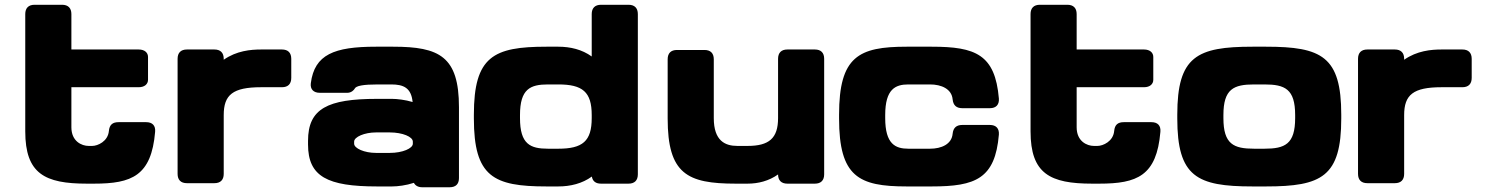

<svg xmlns="http://www.w3.org/2000/svg" viewBox="-20 -770 6245 805"><path d="M344.2 0H374C532.7 0 614.7 -32.7 630.4 -217.3C632.8 -244.1 618.2 -257.8 592.8 -257.8H477.1C452.1 -257.8 439 -247.1 436.5 -220.7C432.6 -177.2 389.6 -158.2 366.7 -158.2H351.6C322.3 -158.2 279.3 -177.7 279.3 -236.3V-404.3H561.5C586.9 -404.3 600.6 -418 600.6 -435.5V-531.2C600.6 -548.8 586.9 -562.5 561.5 -562.5H279.3V-710.9C279.3 -736.3 265.6 -750 240.2 -750H125C99.6 -750 85.9 -736.3 85.9 -710.9V-219.2C85.9 -41.5 168 0 344.2 0Z M763.7 -2H878.9C904.3 -2 918 -15.6 918 -41V-287.6C918 -372.6 956.1 -404.3 1074.7 -404.3H1162.1C1187.5 -404.3 1201.2 -418 1201.2 -443.4V-523.4C1201.2 -548.8 1187.5 -562.5 1162.1 -562.5H1074.7C1030.8 -562.5 971.7 -557.1 918 -519.5V-523.4C918 -548.8 904.3 -562.5 878.9 -562.5H763.7C738.3 -562.5 724.6 -548.8 724.6 -523.4V-41C724.6 -15.6 738.3 -2 763.7 -2Z M1750 15.1H1865.2C1890.6 15.1 1904.3 2 1904.3 -23.4V-320.3C1904.3 -533.2 1822.3 -574.2 1628.4 -574.2H1556.2C1380.9 -574.2 1298.8 -541.5 1283.2 -421.4C1279.8 -395.5 1294.9 -380.9 1320.8 -380.9H1436.5C1453.6 -380.9 1464.8 -393.6 1466.8 -397.9C1472.2 -410.2 1502 -416 1564.5 -416H1620.1C1671.9 -416 1704.1 -401.9 1710 -342.3C1679.2 -351.6 1644 -355.5 1624 -355.5H1560.5C1353.5 -355.5 1271.5 -314.5 1271.5 -179.7V-164.1C1271.5 -29.3 1353.5 11.7 1560.5 11.7H1624C1647 11.7 1683.1 7.3 1715.3 -3.4C1721.2 8.3 1733.4 15.1 1750 15.1ZM1614.3 -128.9H1556.6C1507.8 -128.9 1464.8 -147.9 1464.8 -167.5V-176.3C1464.8 -195.8 1507.8 -214.8 1556.6 -214.8H1614.3C1668 -214.8 1710.9 -196.3 1710.9 -176.3V-167.5C1710.9 -147.9 1668 -128.9 1614.3 -128.9Z M2654.3 -39.1V-710.9C2654.3 -736.3 2640.6 -750 2615.2 -750H2500C2474.6 -750 2460.9 -736.3 2460.9 -710.9V-533.2C2420.4 -562.5 2371.1 -574.2 2320.8 -574.2H2271C2048.8 -574.2 1966.8 -533.2 1966.8 -289.1V-273.4C1966.8 -29.3 2048.8 11.7 2271 11.7H2320.8C2371.6 11.7 2421.4 -0.5 2461.4 -29.8C2464.8 -9.8 2478 0 2500 0H2615.2C2640.6 0 2654.3 -13.7 2654.3 -39.1ZM2460.9 -287.6V-274.9C2460.9 -178.2 2422.9 -146.5 2320.8 -146.5H2277.8C2203.1 -146.5 2160.2 -165.5 2160.2 -274.9V-287.6C2160.2 -397 2203.1 -416 2277.8 -416H2320.8C2422.9 -416 2460.9 -384.3 2460.9 -287.6Z M3435.5 -39.1V-523.4C3435.5 -548.8 3421.9 -562.5 3396.5 -562.5H3281.2C3255.9 -562.5 3242.2 -548.8 3242.2 -523.4V-274.9C3242.2 -189.9 3204.1 -158.2 3114.3 -158.2H3071.3C3020.5 -158.2 2972.7 -179.2 2972.7 -274.9V-521.5C2972.7 -546.9 2959 -560.5 2933.6 -560.5H2818.4C2793 -560.5 2779.3 -546.9 2779.3 -521.5V-273.4C2779.3 -41 2861.3 0 3064.5 0H3114.3C3158.7 0 3203.6 -11.2 3242.2 -38.6C3242.2 -13.7 3255.9 0 3281.2 0H3396.5C3421.9 0 3435.5 -13.7 3435.5 -39.1Z M3781.2 11.7H3886.7C4070.3 11.7 4152.3 -21 4168 -205.6C4169.9 -231.4 4156.2 -246.1 4130.4 -246.1H4014.6C3990.2 -246.1 3976.6 -234.4 3974.1 -209C3970.2 -165.5 3927.2 -146.5 3879.4 -146.5H3788.6C3734.4 -146.5 3691.4 -165.5 3691.4 -274.9V-287.6C3691.4 -397 3734.4 -416 3788.6 -416H3879.4C3927.2 -416 3970.2 -397 3974.1 -353.5C3976.6 -328.1 3990.2 -316.4 4014.6 -316.4H4130.4C4156.2 -316.4 4169.9 -331.1 4168 -356.9C4152.3 -541.5 4070.3 -574.2 3886.7 -574.2H3781.2C3580.1 -574.2 3498 -533.2 3498 -289.1V-273.4C3498 -29.3 3580.1 11.7 3781.2 11.7Z M4559.1 0H4588.9C4747.6 0 4829.6 -32.7 4845.2 -217.3C4847.7 -244.1 4833 -257.8 4807.6 -257.8H4691.9C4667 -257.8 4653.8 -247.1 4651.4 -220.7C4647.5 -177.2 4604.5 -158.2 4581.5 -158.2H4566.4C4537.1 -158.2 4494.1 -177.7 4494.1 -236.3V-404.3H4776.4C4801.8 -404.3 4815.4 -418 4815.4 -435.5V-531.2C4815.4 -548.8 4801.8 -562.5 4776.4 -562.5H4494.1V-710.9C4494.1 -736.3 4480.5 -750 4455.1 -750H4339.8C4314.5 -750 4300.8 -736.3 4300.8 -710.9V-219.2C4300.8 -41.5 4382.8 0 4559.1 0Z M4916 -289.1V-273.4C4916 -29.3 4998 11.7 5231.4 11.7H5288.1C5521.5 11.7 5603.5 -29.3 5603.5 -273.4V-289.1C5603.5 -533.2 5521.5 -574.2 5288.1 -574.2H5231.4C4998 -574.2 4916 -533.2 4916 -289.1ZM5109.4 -274.9V-287.6C5109.4 -397 5152.3 -416 5238.3 -416H5281.2C5367.2 -416 5410.2 -397 5410.2 -287.6V-274.9C5410.2 -165.5 5367.2 -146.5 5281.2 -146.5H5238.3C5152.3 -146.5 5109.4 -165.5 5109.4 -274.9Z M5712.9 -2H5828.1C5853.5 -2 5867.2 -15.6 5867.2 -41V-287.6C5867.2 -372.6 5905.3 -404.3 6023.9 -404.3H6111.3C6136.7 -404.3 6150.4 -418 6150.4 -443.4V-523.4C6150.4 -548.8 6136.7 -562.5 6111.3 -562.5H6023.9C5980 -562.5 5920.9 -557.1 5867.2 -519.5V-523.4C5867.2 -548.8 5853.5 -562.5 5828.1 -562.5H5712.9C5687.5 -562.5 5673.8 -548.8 5673.8 -523.4V-41C5673.8 -15.6 5687.5 -2 5712.9 -2Z"/></svg>

Font: Gyrotrope Black
Style: Regular
Weight: 900
Designer: David Moles
Version: Version 1.003;Glyphs 3.3.1 (3343)